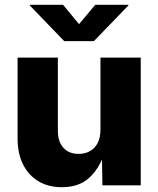

<svg xmlns="http://www.w3.org/2000/svg" viewBox="-20 -782 668 810"><path d="M240.7 7.8Q184.1 7.8 142.1 -17.3Q100.1 -42.5 77.1 -88.6Q54.2 -134.8 54.2 -196.8V-539.1H224.1V-230.5Q224.1 -184.6 247.3 -158.7Q270.5 -132.8 312 -132.8Q339.4 -132.8 360.1 -144.8Q380.9 -156.7 392.3 -179.4Q403.8 -202.1 403.8 -234.4V-539.1H573.7V0H412.1L409.7 -137.7H420.9Q399.9 -71.8 356.4 -32Q313 7.8 240.7 7.8ZM246.1 -761.7 313.5 -680.2 381.8 -761.7H521.5V-758.8L376 -608.4H251L106 -758.8V-761.7Z"/></svg>

Font: Inter 18pt ExtraBold
Style: Regular
Weight: 800
Designer: Rasmus Andersson
Foundry: rsms
Version: Version 4.001;git-66647c0bb